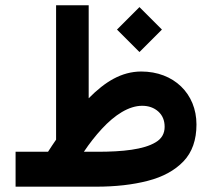

<svg xmlns="http://www.w3.org/2000/svg" viewBox="-20 -702 800 722"><path d="M419.9 -590.8 504.4 -506.3 588.9 -590.8 504.4 -675.3ZM38.6 -131.3V0H341.3C414.1 0 479 -7.3 535.6 -22C592.3 -36.6 637.2 -61 669.9 -95.2C702.6 -129.4 718.8 -175.8 718.8 -233.9C718.8 -349.6 633.8 -433.1 510.7 -433.1C436.5 -432.6 375.5 -395 313.5 -332.5V-682.1H190.9V-176.8C180.7 -161.6 170.4 -147 160.6 -131.3ZM514.6 -304.2C539.1 -304.2 559.1 -296.9 575.2 -282.7C591.3 -268.1 599.1 -249 599.1 -225.1C599.1 -199.7 587.9 -180.2 565.4 -167C520.5 -139.6 441.4 -131.3 346.2 -131.3H295.4C316.4 -162.6 338.9 -191.4 363.3 -217.8C411.6 -270 464.4 -304.2 514.6 -304.2Z"/></svg>

Font: Vazirmatn
Style: Bold
Weight: 700
Designer: Saber Rastikerdar
Foundry: Saber Rastikerdar
Version: Version 33.003